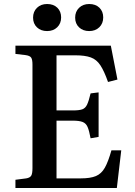

<svg xmlns="http://www.w3.org/2000/svg" viewBox="-20 -938 672 958"><path d="M57 0V-41L111 -48Q129 -51 135.5 -61Q142 -71 142 -99V-616Q142 -641 135.5 -650.5Q129 -660 108 -663L57 -669V-710H533L566 -541L519 -529Q500 -583 481 -612Q462 -641 433 -651.5Q404 -662 356 -662H262V-387H343Q375 -387 390.5 -392.5Q406 -398 414.5 -416Q423 -434 432 -472L472 -477V-255L432 -248Q425 -286 417 -304.5Q409 -323 392 -329.5Q375 -336 343 -336H262V-48H384Q431 -48 458.5 -59.5Q486 -71 503 -101Q520 -131 536 -188H585L563 0ZM425 -783Q394 -783 374.5 -801.5Q355 -820 355 -850Q355 -880 374.5 -899Q394 -918 425 -918Q457 -918 476 -899.5Q495 -881 495 -851Q495 -821 475.5 -802Q456 -783 425 -783ZM215 -783Q184 -783 164.5 -801.5Q145 -820 145 -850Q145 -880 164.5 -899Q184 -918 215 -918Q247 -918 266 -899.5Q285 -881 285 -851Q285 -821 265.5 -802Q246 -783 215 -783Z"/></svg>

Font: Literata 36pt Medium
Style: Regular
Weight: 500
Designer: Latin by Veronika Burian and Jose Scaglione. Greek by Irene Vlachou. Cyrillic by Vera Evstafieva.
Foundry: TypeTogether
Version: Version 3.002